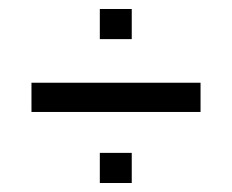

<svg xmlns="http://www.w3.org/2000/svg" viewBox="-20 -485 516 427"><path d="M202 -398V-465H273V-398ZM50 -236V-301H426V-236ZM202 -78V-145H273V-78Z"/></svg>

Font: Kanit Light
Style: Regular
Weight: 300
Designer: Katatrad Team
Foundry: CadsonDemak
Version: Version 2.000; ttfautohint (v1.8.3)